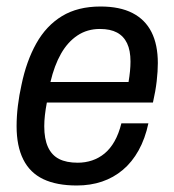

<svg xmlns="http://www.w3.org/2000/svg" viewBox="-20 -558 534 590"><path d="M216 12Q154 12 113 -7.5Q72 -27 51.5 -68Q31 -109 31 -170Q31 -201 35 -233.5Q39 -266 46 -297Q61 -370 91.5 -424.5Q122 -479 170.5 -508.5Q219 -538 289 -538Q348 -538 387 -518Q426 -498 445.5 -459.5Q465 -421 465 -364Q465 -339 461.5 -308.5Q458 -278 450 -243H124Q120 -222 118 -204Q116 -186 116 -170Q116 -131 127.5 -106Q139 -81 161.5 -69.5Q184 -58 219 -58Q242 -58 263 -65Q284 -72 301.5 -86.5Q319 -101 332 -124Q345 -147 353 -179H436Q426 -132 406 -96Q386 -60 357.5 -36Q329 -12 293.5 0Q258 12 216 12ZM135 -306H375Q378 -324 379.5 -339.5Q381 -355 381 -369Q381 -403 370.5 -425Q360 -447 339.5 -458Q319 -469 287 -469Q248 -469 218 -449Q188 -429 167.5 -393Q147 -357 135 -306Z"/></svg>

Font: Archivo SemiCondensed
Style: Italic
Weight: 400
Width: 4
Italic angle: -10°
Designer: Hector Gatti
Foundry: Omnibus-Type
Version: Version 2.001